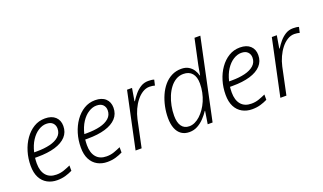

<svg xmlns="http://www.w3.org/2000/svg" viewBox="-76 -1226 2860 1701"><g transform="rotate(-20 1354.5 -375.0)"><path d="M233 10Q182 10 141 -12.5Q100 -35 77 -79.5Q54 -124 54 -190Q54 -259 73 -322Q92 -385 127 -434.5Q162 -484 209.5 -513Q257 -542 315 -542Q378 -542 412.5 -510Q447 -478 447 -424Q447 -365 410 -325Q373 -285 304.5 -264.5Q236 -244 140 -244H115Q114 -233 113 -219.5Q112 -206 112 -192Q112 -119 146 -79Q180 -39 244 -39Q282 -39 314.5 -50.5Q347 -62 378 -76V-26Q348 -11 312.5 -0.5Q277 10 233 10ZM150 -292Q219 -292 273 -305Q327 -318 359 -346.5Q391 -375 391 -420Q391 -451 371 -472Q351 -493 310 -493Q273 -493 235.5 -469.5Q198 -446 168.5 -401Q139 -356 124 -292Z M706 10Q655 10 614 -12.5Q573 -35 550 -79.5Q527 -124 527 -190Q527 -259 546 -322Q565 -385 600 -434.5Q635 -484 682.5 -513Q730 -542 788 -542Q851 -542 885.5 -510Q920 -478 920 -424Q920 -365 883 -325Q846 -285 777.5 -264.5Q709 -244 613 -244H588Q587 -233 586 -219.5Q585 -206 585 -192Q585 -119 619 -79Q653 -39 717 -39Q755 -39 787.5 -50.5Q820 -62 851 -76V-26Q821 -11 785.5 -0.5Q750 10 706 10ZM623 -292Q692 -292 746 -305Q800 -318 832 -346.5Q864 -375 864 -420Q864 -451 844 -472Q824 -493 783 -493Q746 -493 708.5 -469.5Q671 -446 641.5 -401Q612 -356 597 -292Z M974 0 1087 -532H1134L1114 -413H1118Q1136 -442 1160.5 -471.5Q1185 -501 1217 -521Q1249 -541 1289 -541Q1304 -541 1318.5 -539.5Q1333 -538 1344 -534L1332 -482Q1321 -485 1309 -487Q1297 -489 1282 -489Q1248 -489 1216.5 -469.5Q1185 -450 1159 -417Q1133 -384 1114 -342.5Q1095 -301 1085 -256L1031 0Z M1480 10Q1436 10 1405 -11.5Q1374 -33 1358 -74Q1342 -115 1342 -172Q1342 -226 1353 -279Q1364 -332 1385 -379.5Q1406 -427 1437 -463.5Q1468 -500 1509 -521Q1550 -542 1600 -542Q1641 -542 1668.5 -525.5Q1696 -509 1712.5 -483.5Q1729 -458 1736 -430H1739Q1743 -453 1746.5 -475Q1750 -497 1754.5 -519.5Q1759 -542 1764 -564L1806 -760H1861L1700 0H1654L1673 -120H1670Q1649 -88 1620.5 -58Q1592 -28 1557 -9Q1522 10 1480 10ZM1497 -39Q1523 -39 1549 -51Q1575 -63 1599 -85Q1623 -107 1644 -137Q1665 -167 1680.5 -203Q1696 -239 1704.5 -280Q1713 -321 1713 -364Q1713 -426 1684.5 -459.5Q1656 -493 1602 -493Q1564 -493 1532.5 -474.5Q1501 -456 1476.5 -424Q1452 -392 1435 -351Q1418 -310 1409 -264Q1400 -218 1400 -172Q1400 -108 1424.5 -73.5Q1449 -39 1497 -39Z M2071 10Q2020 10 1979 -12.5Q1938 -35 1915 -79.5Q1892 -124 1892 -190Q1892 -259 1911 -322Q1930 -385 1965 -434.5Q2000 -484 2047.5 -513Q2095 -542 2153 -542Q2216 -542 2250.5 -510Q2285 -478 2285 -424Q2285 -365 2248 -325Q2211 -285 2142.5 -264.5Q2074 -244 1978 -244H1953Q1952 -233 1951 -219.5Q1950 -206 1950 -192Q1950 -119 1984 -79Q2018 -39 2082 -39Q2120 -39 2152.5 -50.5Q2185 -62 2216 -76V-26Q2186 -11 2150.5 -0.5Q2115 10 2071 10ZM1988 -292Q2057 -292 2111 -305Q2165 -318 2197 -346.5Q2229 -375 2229 -420Q2229 -451 2209 -472Q2189 -493 2148 -493Q2111 -493 2073.5 -469.5Q2036 -446 2006.5 -401Q1977 -356 1962 -292Z M2339 0 2452 -532H2499L2479 -413H2483Q2501 -442 2525.5 -471.5Q2550 -501 2582 -521Q2614 -541 2654 -541Q2669 -541 2683.5 -539.5Q2698 -538 2709 -534L2697 -482Q2686 -485 2674 -487Q2662 -489 2647 -489Q2613 -489 2581.5 -469.5Q2550 -450 2524 -417Q2498 -384 2479 -342.5Q2460 -301 2450 -256L2396 0Z"/></g></svg>

Font: Noto Sans Display Light
Style: Italic
Weight: 300
Italic angle: -12°
Designer: Monotype Design Team
Foundry: Monotype Imaging Inc.
Version: Version 2.003